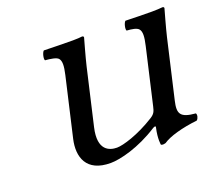

<svg xmlns="http://www.w3.org/2000/svg" viewBox="-91 -602 822 734"><g transform="rotate(-20 320.0 -235.0)"><path d="M244.2 10C283.2 10 362.1 -9.1 441.4 -60C447.4 -63.9 454.7 -66 453.1 -59C442.9 -14.9 448.2 10 448.2 10C455.5 13 458.7 12 467.2 10C493.3 -8 545.8 -23 608.4 -30C615.8 -36 619.3 -51 614.7 -57C551.8 -62 544.2 -81 555.5 -130L610.7 -369C617.6 -399 639.4 -476 639.4 -476C640.1 -479 637.8 -482 632.8 -482C627.5 -481 604.3 -480 589.3 -480C557.3 -480 519.5 -481 482.8 -482C475.4 -476 469.6 -451 474.2 -445C495.8 -443.7 514.8 -440.6 522.3 -431.6C531.6 -420.5 531 -400.5 522.5 -364L470.4 -138C466 -119 462.8 -109.9 445.4 -99C376.9 -56 312 -37 287 -37C257 -37 210.3 -51 230.8 -140L283.7 -369C290.6 -399 312.4 -476 312.4 -476C313.1 -479 310.8 -482 305.8 -482C300.5 -481 283.3 -480 268.3 -480C236.3 -480 187.5 -481 150.8 -482C143.4 -476 137.6 -451 142.2 -445C163.8 -443.2 188 -439.9 195.4 -430.6C204.3 -419.6 203.9 -400.2 195.8 -365L140.6 -126C124.7 -57 145.2 10 244.2 10Z"/></g></svg>

Font: Linux Libertine Mono O
Style: Mono Oblique
Weight: 400
Italic angle: -13°
Designer: Philipp H. Poll
Foundry: Philipp H. Poll
Version: Version 5.1.7